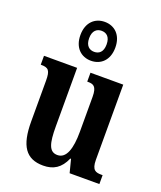

<svg xmlns="http://www.w3.org/2000/svg" viewBox="-150 -909 849 1013"><g transform="rotate(20 274.5 -402.0)"><path d="M262 -596C317 -596 360 -634 360 -705C360 -776 317 -814 262 -814C207 -814 164 -776 164 -705C164 -634 207 -596 262 -596ZM262 -646C236 -646 213 -662 213 -705C213 -748 236 -764 262 -764C289 -764 311 -748 311 -705C311 -662 289 -646 262 -646ZM214 10C271 10 311 -14 337 -74H341L360 0H527V-50H520C489 -50 466 -55 466 -114V-536H282V-486H285C316 -486 336 -480 336 -420V-224C336 -129 316 -68 266 -68C219 -68 207 -112 207 -208V-536H21V-486H24C64 -486 76 -474 76 -417V-187C76 -51 117 10 214 10Z"/></g></svg>

Font: Noto Serif Lao ExtraCondensed
Style: Bold
Weight: 700
Width: 2
Designer: Monotype Design Team
Foundry: Monotype Imaging Inc.
Version: Version 2.003